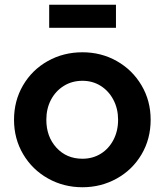

<svg xmlns="http://www.w3.org/2000/svg" viewBox="-20 -776 692 808"><path d="M39 -272Q39 -352 77 -417Q115 -482 181 -519Q247 -556 327 -556Q406 -556 471.5 -519Q537 -482 575.5 -417Q614 -352 614 -272Q614 -191 575.5 -126Q537 -61 471 -24.5Q405 12 327 12Q248 12 182 -25Q116 -62 77.5 -127Q39 -192 39 -272ZM327 -108Q370 -108 404 -129Q438 -150 457.5 -187.5Q477 -225 477 -272Q477 -318 457.5 -355.5Q438 -393 404 -414.5Q370 -436 327 -436Q283 -436 248.5 -414.5Q214 -393 194.5 -356Q175 -319 175 -272Q175 -201 217.5 -154.5Q260 -108 327 -108ZM187 -756H468V-659H187Z"/></svg>

Font: Eudoxus Sans
Style: Bold
Weight: 700
Designer: Stijn de Vries
Foundry: tokotype
Version: Version 2.005